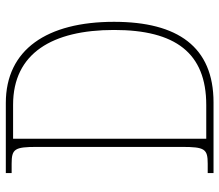

<svg xmlns="http://www.w3.org/2000/svg" viewBox="-67 -687 754 660"><g transform="rotate(-90 310.0 -357.0)"><path d="M45 0H288C479 0 565 -123 565 -342C565 -572 470 -714 286 -714H45V-694H77C128 -694 135 -684 135 -607V-109C135 -30 128 -20 77 -20H45ZM279 -25H163V-689H280C457 -689 537 -554 537 -342C537 -131 458 -25 279 -25Z"/></g></svg>

Font: Noto Serif Tamil SemiCondensed Thin
Style: Regular
Weight: 100
Width: 4
Designer: Indian Type Foundry, Tom Grace, and the Monotype Design Team
Foundry: Monotype Imaging Inc.
Version: Version 2.004